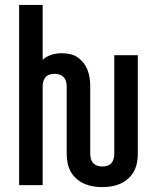

<svg xmlns="http://www.w3.org/2000/svg" viewBox="-20 -755 640 783"><path d="M397 8Q378 8 359.5 5Q341 2 324 -5.5Q307 -13 292.5 -25.5Q278 -38 269 -54Q260 -70 256 -88.5Q252 -107 252 -126V-404Q252 -414 249 -424Q246 -434 239 -441Q232 -448 222.5 -451Q213 -454 203 -454Q193 -454 183 -451Q173 -448 166.5 -441Q160 -434 157 -424Q154 -414 154 -404V0H58V-735H154V-511Q169 -525 189.5 -531.5Q210 -538 232 -538Q248 -538 265 -534.5Q282 -531 296 -521.5Q310 -512 320.5 -498.5Q331 -485 337 -469.5Q343 -454 345.5 -437.5Q348 -421 348 -404V-126Q348 -116 351 -106Q354 -96 361 -89Q368 -82 377.5 -79Q387 -76 397 -76Q407 -76 417 -79Q427 -82 433.5 -89Q440 -96 443 -106Q446 -116 446 -126V-530H542V-126Q542 -107 538 -88.5Q534 -70 525 -54Q516 -38 501.5 -25.5Q487 -13 470 -5.5Q453 2 434.5 5Q416 8 397 8Z"/></svg>

Font: Iosevka Curly Medium Extended
Style: Regular
Weight: 500
Width: 7
Monospace: yes
Designer: Belleve Invis
Foundry: Belleve Invis
Version: Version 11.1.0; ttfautohint (v1.8.3)